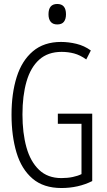

<svg xmlns="http://www.w3.org/2000/svg" viewBox="-20 -936 540 966"><path d="M289 10Q199 10 143.5 -37.5Q88 -85 63 -168.5Q38 -252 38 -359Q38 -466 64 -548.5Q90 -631 145.5 -678Q201 -725 287 -725Q325 -725 364.5 -715.5Q404 -706 437 -682L414 -637Q383 -659 353 -667Q323 -675 290 -675Q221 -675 177.5 -636Q134 -597 113.5 -526Q93 -455 93 -360Q93 -267 113 -195Q133 -123 176.5 -81.5Q220 -40 289 -40Q320 -40 346 -45.5Q372 -51 390 -60V-313H271V-364H444V-25Q374 10 289 10ZM268 -813Q246 -813 235 -826.5Q224 -840 224 -864Q224 -916 268 -916Q312 -916 312 -864Q312 -840 301.5 -826.5Q291 -813 268 -813Z"/></svg>

Font: Noto Sans Mono ExtraCondensed Light
Style: Regular
Weight: 300
Width: 2
Designer: Monotype Design Team
Foundry: Monotype Imaging Inc.
Version: Version 2.014; ttfautohint (v1.8.4.7-5d5b)